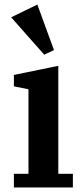

<svg xmlns="http://www.w3.org/2000/svg" viewBox="-20 -823 370 843"><path d="M41 -60H105V-431L41 -444V-494L236 -534V-60H300V0H41ZM29 -747 144 -803 217 -603 174 -583Z"/></svg>

Font: IBM Plex Serif SmBld
Style: Regular
Weight: 600
Designer: Mike Abbink, Paul van der Laan, Pieter van Rosmalen
Foundry: Bold Monday
Version: Version 3.001